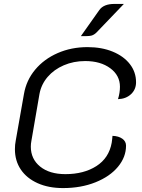

<svg xmlns="http://www.w3.org/2000/svg" viewBox="-20 -949 721 978"><path d="M56 -189Q56 -212 60 -232L102 -470Q114 -540 159 -594Q204 -648 273.5 -678.5Q343 -709 426 -709Q498 -709 554 -686Q610 -663 641.5 -622.5Q673 -582 673 -530Q673 -493 647 -469Q621 -445 581 -444Q591 -476 591 -507Q591 -565 541.5 -601.5Q492 -638 414 -638Q355 -638 305 -616.5Q255 -595 222.5 -557Q190 -519 181 -470L140 -232Q137 -217 137 -202Q137 -139 184.5 -100.5Q232 -62 313 -62Q407 -62 471 -103Q535 -144 549 -222Q550 -232 551.5 -241Q553 -250 553 -257Q584 -256 603 -242.5Q622 -229 622 -207Q622 -149 581 -99.5Q540 -50 466.5 -20.5Q393 9 301 9Q227 9 171.5 -16Q116 -41 86 -85.5Q56 -130 56 -189ZM486 -898Q508 -929 563 -929H611L472 -784Q459 -771 445 -767.5Q431 -764 392 -765Z"/></svg>

Font: K2D Light
Style: Italic
Weight: 300
Italic angle: -10°
Designer: Katatrad Aksorn Co.,Ltd.
Foundry: Cadson Demak Co.,Ltd.
Version: Version 1.000; ttfautohint (v1.6)